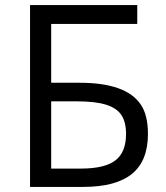

<svg xmlns="http://www.w3.org/2000/svg" viewBox="-20 -734 653 754"><path d="M533 -323Q476 -409 292 -409H181V-640H519V-714H98V0H307Q435 0 498 -51Q561 -102 561 -208Q561 -282 533 -323ZM282 -336Q354 -336 396 -323Q438 -310 456.5 -282.5Q475 -255 475 -208Q475 -136 433 -104Q391 -72 298 -72H181V-336Z"/></svg>

Font: OpenSansMMV
Style: Regular
Weight: 400
Designer: Steve Matteson
Foundry: Ascender Corporation
Version: Version 4.000